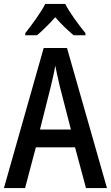

<svg xmlns="http://www.w3.org/2000/svg" viewBox="-20 -960 566 980"><path d="M313 -940H211C190 -898 144 -835 109 -791V-780H169C195 -802 230 -836 262 -872C293 -836 327 -804 356 -780H416V-791C380 -835 335 -896 313 -940ZM419 0H526L322 -715H203L0 0H108L163 -208H363ZM286 -516 342 -299H184L239 -517C246 -547 257 -592 262 -625C268 -594 278 -551 286 -516Z"/></svg>

Font: Noto Sans Sinhala Condensed Medium
Style: Regular
Weight: 500
Width: 3
Designer: Jelle Bosma - Monotype Design Team
Foundry: Monotype Imaging Inc.
Version: Version 2.006